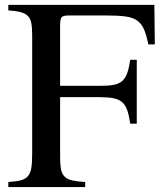

<svg xmlns="http://www.w3.org/2000/svg" viewBox="-20 -758 660 778"><path d="M507.8 -256.8Q502.9 -290 495.6 -311Q488.3 -332 475.1 -343.8Q461.9 -355.5 439.9 -359.9Q418 -364.3 384.8 -364.3H223.6V-120.1Q223.6 -90.8 227.1 -72.3Q230.5 -53.7 241.7 -42.5Q252.9 -31.2 272.9 -26.9Q293 -22.5 325.2 -20.5V0H13.7V-20.5Q44.9 -22.5 64 -27.3Q83 -32.2 93.3 -44.4Q103.5 -56.6 106.9 -77.6Q110.4 -98.6 110.4 -133.8V-616.2Q110.4 -645.5 106.9 -664.1Q103.5 -682.6 92.8 -693.4Q82 -704.1 63 -709Q43.9 -713.9 13.7 -715.8V-738.3H605.5L607.4 -578.1H581.1Q573.2 -616.2 563.5 -639.2Q553.7 -662.1 535.6 -674.8Q517.6 -687.5 487.8 -691.4Q458 -695.3 411.1 -695.3H259.8Q236.3 -695.3 230 -688.5Q223.6 -681.6 223.6 -657.2V-410.2H384.8Q418 -410.2 439.9 -414.1Q461.9 -418 475.1 -429.7Q488.3 -441.4 495.6 -461.9Q502.9 -482.4 507.8 -515.6H534.2V-256.8Z"/></svg>

Font: Jomolhari
Style: Regular
Weight: 400
Designer: Christopher J. Fynn
Foundry: Christopher  J.  Fynn (Karma Drubgy¸ Tenzin).
Version: Version 1.000